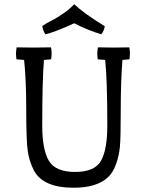

<svg xmlns="http://www.w3.org/2000/svg" viewBox="-20 -865 684 900"><path d="M483 -276Q483 -492 473 -584L438 -587Q436 -603 436 -614.5Q436 -626 439 -643Q471 -642 513 -642Q555 -642 586 -643Q589 -628 589 -616.5Q589 -605 587 -587L554 -584Q546 -486 546 -351.5Q546 -217 542 -176.5Q538 -136 524.5 -97Q511 -58 487 -35Q435 15 325 15Q184 15 140 -64Q118 -106 110.5 -154Q103 -202 103 -347Q103 -492 93 -584L57 -587Q55 -603 55 -614.5Q55 -626 58 -643Q93 -642 139 -642Q185 -642 219 -643Q222 -628 222 -616.5Q222 -605 220 -587L186 -584Q178 -486 178 -276Q178 -164 209 -111.5Q240 -59 332 -59Q424 -59 453.5 -111.5Q483 -164 483 -276ZM455 -704Q387 -725 328 -756Q241 -716 193 -704Q181 -722 178 -743Q199 -757 217 -766Q235 -775 249.5 -784Q264 -793 271 -798Q278 -803 290 -811Q304 -821 328 -845Q372 -803 471 -742Q468 -721 455 -704Z"/></svg>

Font: Port Lligat Slab
Style: Regular
Weight: 400
Designer: Dario Muhafara, Eduardo Rodriguez Tunni
Foundry: Tipo
Version: Version 1.002